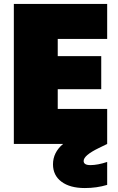

<svg xmlns="http://www.w3.org/2000/svg" viewBox="-20 -728 596 971"><path d="M522 -708V-531H272V-444H492V-277H272V-177H522V0L479 21Q403 58 403 86Q403 107 437 107Q474 107 522 91V207Q469 223 409 223Q334 223 291 191Q248 159 248 103Q248 43 299 0H50V-708Z"/></svg>

Font: Poppins Black
Style: Regular
Weight: 900
Designer: Ninad Kale (Devanagari), Jonny Pinhorn (Latin)
Foundry: Indian Type Foundry
Version: Version 3.200;PS 1.000;hotconv 16.6.54;makeotf.lib2.5.65590